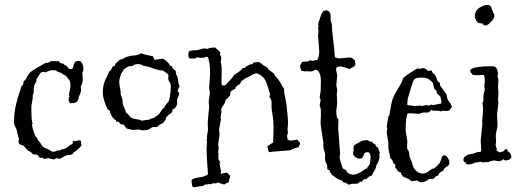

<svg xmlns="http://www.w3.org/2000/svg" viewBox="-20 -743 2149 792"><path d="M197.3 -491.2 216.8 -490.2Q216.8 -491.2 219.7 -491.2Q222.7 -491.2 224.6 -487.8Q226.6 -484.4 230 -482.9Q233.4 -481.4 236.8 -481.4Q240.2 -481.4 244.1 -478.5L246.1 -474.6Q250 -472.7 251.5 -473.1Q252.9 -473.6 258.8 -465.8Q264.6 -458 270 -458Q275.4 -458 279.3 -460Q282.2 -466.8 283.7 -474.1Q285.2 -481.4 290 -488.3Q295.9 -492.2 304.7 -492.2Q313.5 -492.2 318.8 -481.4Q324.2 -470.7 324.2 -460Q324.2 -449.2 319.3 -442.4Q321.3 -431.6 321.3 -416Q321.3 -400.4 312.5 -384.8Q314.5 -377 314.5 -370.6Q314.5 -364.3 310.5 -356.4Q306.6 -348.6 305.2 -343.8Q303.7 -338.9 303.7 -335.9Q303.7 -333 298.8 -325.2Q293.9 -317.4 273.4 -317.4H268.6Q262.7 -326.2 262.7 -332Q262.7 -337.9 266.6 -345.7L264.6 -351.6Q264.6 -357.4 267.6 -368.2Q270.5 -378.9 270.5 -390.6Q270.5 -408.2 264.2 -415Q257.8 -421.9 256.3 -424.8Q254.9 -427.7 252 -430.2Q249 -432.6 245.1 -433.6Q241.2 -434.6 235.4 -440.4Q230.5 -443.4 225.1 -444.8Q219.7 -446.3 215.8 -448.2Q211.9 -450.2 212.4 -451.7Q212.9 -453.1 196.3 -453.1Q179.7 -453.1 170.9 -444.3Q165 -446.3 156.7 -446.3Q148.4 -446.3 142.6 -435.5Q136.7 -424.8 129.9 -417Q130.9 -416 130.9 -411.6Q130.9 -407.2 127.4 -402.8Q124 -398.4 121.1 -389.6Q118.2 -380.9 119.1 -369.6Q120.1 -358.4 114.3 -347.7Q115.2 -345.7 115.2 -339.8L109.4 -304.7V-294.9Q109.4 -243.2 114.3 -233.4Q114.3 -231.4 113.3 -231.4Q112.3 -231.4 112.3 -228.5Q112.3 -218.8 119.1 -199.2Q126 -179.7 128.4 -178.2Q130.9 -176.8 132.3 -174.8Q133.8 -172.9 133.8 -170.4Q133.8 -168 140.6 -160.6Q147.5 -153.3 149.4 -147.9Q151.4 -142.6 156.7 -138.2Q162.1 -133.8 168.9 -131.3Q175.8 -128.9 181.2 -126Q186.5 -123 189.9 -120.1Q193.4 -117.2 200.2 -117.2Q207 -117.2 213.4 -120.6Q219.7 -124 227.5 -122.1Q231.4 -127 236.3 -127Q241.2 -127 248 -129.9Q254.9 -132.8 260.3 -137.7Q265.6 -142.6 272.9 -146.5Q280.3 -150.4 280.3 -152.3V-158.2Q280.3 -161.1 281.2 -162.1Q285.2 -160.2 287.1 -160.2L306.6 -164.1H310.5Q314.5 -161.1 314.5 -158.2V-150.4L316.4 -146.5Q316.4 -140.6 303.2 -128.9Q290 -117.2 286.6 -115.7Q283.2 -114.3 282.2 -111.3Q281.2 -108.4 276.4 -106Q271.5 -103.5 265.1 -103.5Q258.8 -103.5 252.4 -101.6Q246.1 -99.6 237.8 -93.8Q229.5 -87.9 224.6 -87.9L214.8 -90.8L202.1 -85Q198.2 -86.9 196.3 -86.9H191.4Q187.5 -86.9 181.6 -90.8L165 -87.9Q160.2 -87.9 158.2 -88.9L156.2 -92.8L149.4 -91.8Q142.6 -91.8 139.2 -98.6Q135.7 -105.5 126 -105.5Q116.2 -105.5 110.8 -111.8Q105.5 -118.2 97.7 -120.1L76.2 -142.6Q74.2 -144.5 70.8 -144.5Q67.4 -144.5 62 -147.9Q56.6 -151.4 56.6 -158.7Q56.6 -166 58.6 -169.9Q53.7 -180.7 51.8 -193.4Q48.8 -211.9 42 -221.7Q38.1 -230.5 38.1 -234.4V-242.2Q38.1 -281.2 47.4 -316.9Q56.6 -352.5 58.6 -357.4Q60.5 -362.3 62.5 -367.2Q64.5 -372.1 65.9 -378.9Q67.4 -385.7 70.3 -389.6L74.2 -391.6Q76.2 -397.5 76.7 -401.9Q77.1 -406.2 79.1 -410.2L84 -412.1Q87.9 -418 91.3 -425.3Q94.7 -432.6 100.6 -439.9Q106.4 -447.3 117.2 -454.1Q127.9 -460.9 138.2 -466.8Q148.4 -472.7 156.7 -477.1Q165 -481.4 167.5 -482.9Q169.9 -484.4 173.3 -483.9Q176.8 -483.4 181.6 -485.4Q186.5 -487.3 187.5 -489.3Q188.5 -491.2 197.3 -491.2Z M683.6 -471.7Q690.4 -471.7 690.4 -465.8Q690.4 -463.9 694.8 -459Q699.2 -454.1 702.6 -452.6Q706.1 -451.2 706.1 -438.5V-435.5L710 -431.6Q713.9 -420.9 714.8 -409.7Q715.8 -398.4 720.7 -386.7Q718.8 -384.8 715.8 -377.4Q712.9 -370.1 712.9 -367.2Q712.9 -364.3 715.8 -363.3Q718.8 -362.3 718.8 -356Q718.8 -349.6 714.4 -342.3Q710 -335 710 -327.1L710.9 -318.4Q710.9 -310.5 705.6 -302.2Q700.2 -293.9 692.4 -292Q690.4 -290 690.9 -288.6Q691.4 -287.1 691.4 -284.2Q691.4 -281.2 688.5 -280.3V-279.3Q688.5 -277.3 683.1 -274.4Q677.7 -271.5 673.3 -266.6Q668.9 -261.7 664.1 -257.8V-253.9Q664.1 -248 660.6 -245.6Q657.2 -243.2 656.2 -238.3Q636.7 -228.5 627 -218.8H611.3Q607.4 -218.8 602.5 -214.8Q597.7 -210.9 593.3 -209Q588.9 -207 582.5 -206.5Q576.2 -206.1 571.3 -205.1L569.3 -207Q569.3 -205.1 566.4 -205.1L552.7 -209L527.3 -207L502 -212.9Q500 -216.8 497.1 -219.7Q494.1 -222.7 492.2 -227.5L475.6 -232.4Q473.6 -234.4 472.2 -237.8Q470.7 -241.2 467.3 -241.2Q463.9 -241.2 460.9 -240.2Q458 -243.2 459 -246.1Q460 -249 455.1 -249Q450.2 -249 450.2 -252.9Q450.2 -256.8 445.3 -255.9Q444.3 -259.8 442.4 -262.7Q433.6 -275.4 433.6 -284.2Q431.6 -288.1 428.7 -289.1Q425.8 -290 423.8 -292Q404.3 -335 404.3 -357.4Q404.3 -379.9 406.7 -390.1Q409.2 -400.4 412.6 -409.2Q416 -418 420.9 -426.8Q425.8 -435.5 429.7 -448.2Q437.5 -451.2 439.9 -459Q442.4 -466.8 445.8 -468.8Q449.2 -470.7 450.7 -470.7Q452.1 -470.7 453.6 -472.2Q455.1 -473.6 454.6 -475.1Q454.1 -476.6 455.6 -479Q457 -481.4 464.4 -487.8Q471.7 -494.1 474.1 -496.1Q476.6 -498 480 -498.5Q483.4 -499 487.3 -501Q491.2 -502.9 496.6 -505.9Q502 -508.8 512.2 -511.2Q522.5 -513.7 536.1 -514.6Q549.8 -515.6 562.5 -523.4Q574.2 -518.6 586.9 -516.1Q599.6 -513.7 611.3 -510.7Q612.3 -505.9 614.3 -503.4Q616.2 -501 617.2 -496.1L650.4 -501Q655.3 -501 668 -489.7Q680.7 -478.5 678.7 -473.6Q680.7 -471.7 683.6 -471.7ZM594.7 -249Q605.5 -256.8 615.2 -255.9Q617.2 -260.7 621.6 -262.2Q626 -263.7 632.3 -269Q638.7 -274.4 643.6 -283.7Q648.4 -293 657.2 -297.9Q659.2 -305.7 664.1 -311Q668.9 -316.4 673.3 -321.8Q677.7 -327.1 679.2 -335.4Q680.7 -343.8 682.6 -357.4Q684.6 -371.1 684.6 -384.8Q684.6 -398.4 680.2 -403.3Q675.8 -408.2 674.8 -414.1Q673.8 -419.9 674.3 -423.3Q674.8 -426.8 674.8 -431.6V-434.6Q668.9 -440.4 663.6 -443.8Q658.2 -447.3 653.3 -452.1Q630.9 -453.1 611.8 -460.9Q592.8 -468.8 571.3 -471.7Q560.5 -478.5 551.8 -478.5Q543 -478.5 540 -478Q537.1 -477.5 535.2 -476.6Q533.2 -475.6 531.2 -474.1Q529.3 -472.7 525.9 -471.2Q522.5 -469.7 519 -470.2Q515.6 -470.7 511.2 -469.2Q506.8 -467.8 501.5 -463.9Q496.1 -460 491.2 -458Q489.3 -451.2 484.9 -446.8Q480.5 -442.4 476.1 -428.2Q471.7 -414.1 471.7 -404.8Q471.7 -395.5 478.5 -361.3L476.6 -359.4Q478.5 -350.6 481 -344.2Q483.4 -337.9 484.9 -333Q486.3 -328.1 485.8 -325.7Q485.4 -323.2 485.4 -320.3L489.3 -304.7V-303.7L493.2 -299.8V-295.9Q493.2 -293.9 496.1 -290.5Q499 -287.1 499 -279.3Q504.9 -275.4 510.7 -268.1Q516.6 -260.7 522.9 -256.8Q529.3 -252.9 542 -251.5Q554.7 -250 565.4 -245.1Q581.1 -249 594.7 -249Z M1217.8 -150.4 1211.9 -135.7Q1200.2 -134.8 1176.8 -123Q1155.3 -121.1 1133.3 -119.6Q1111.3 -118.2 1088.9 -115.2L1083 -137.7Q1084 -141.6 1094.2 -147.5Q1104.5 -153.3 1106.4 -155.3Q1108.4 -186.5 1108.4 -214.4Q1108.4 -242.2 1105.5 -260.7Q1102.5 -279.3 1101.1 -289.6Q1099.6 -299.8 1100.1 -317.4Q1100.6 -335 1090.8 -342.8L1093.8 -353.5Q1093.8 -356.4 1091.3 -363.8Q1088.9 -371.1 1084 -387.7Q1079.1 -404.3 1073.2 -414.1Q1067.4 -423.8 1056.2 -432.1Q1044.9 -440.4 1037.6 -440.4Q1030.3 -440.4 1016.1 -432.1Q1002 -423.8 993.7 -420.4Q985.4 -417 985.4 -415.5Q985.4 -414.1 983.9 -412.6Q982.4 -411.1 981 -411.6Q979.5 -412.1 977.1 -409.7Q974.6 -407.2 972.7 -402.3Q970.7 -397.5 968.8 -395.5Q966.8 -393.6 965.3 -394Q963.9 -394.5 961.9 -392.6Q960 -390.6 956.5 -387.7Q953.1 -384.8 951.2 -381.8Q951.2 -375 948.2 -375Q945.3 -375 942.4 -373.5Q939.5 -372.1 937 -369.6Q934.6 -367.2 930.7 -365.2V-361.3Q930.7 -357.4 928.7 -348.6Q922.9 -344.7 919.9 -339.4Q917 -334 911.1 -332Q909.2 -319.3 902.8 -311Q896.5 -302.7 891.6 -292Q893.6 -289.1 893.6 -282.2L889.6 -256.8L891.6 -251L883.8 -210L885.7 -188.5L879.9 -148.4L881.8 -131.8L879.9 -113.3L881.8 -107.4L879.9 -99.6V-97.7Q882.8 -96.7 881.8 -96.2Q880.9 -95.7 880.9 -89.4Q880.9 -83 888.7 -75.2Q885.7 -69.3 885.7 -67.4L891.6 -37.1Q891.6 -30.3 889.6 -27.3Q891.6 -26.4 893.6 -26.4L913.1 -31.2Q920.9 -28.3 928.7 -18.6V-13.7Q928.7 -4.9 923.8 -2Q925.8 0 925.8 2Q925.8 3.9 923.8 5.9Q921.9 7.8 921.9 11.7L919.9 10.7Q915 10.7 911.6 14.2Q908.2 17.6 904.8 17.6Q901.4 17.6 891.1 14.2Q880.9 10.7 879.9 9.8Q872.1 13.7 865.7 13.7Q859.4 13.7 859.4 12.2Q859.4 10.7 857.4 11.7L855.5 15.6Q850.6 17.6 845.7 16.6Q840.8 15.6 837.4 16.6Q834 17.6 834 18.6Q834 19.5 833 18.6Q832 17.6 828.6 17.6Q825.2 17.6 821.3 21.5Q817.4 25.4 804.7 25.4L784.2 29.3Q777.3 29.3 774.4 27.3Q770.5 18.6 770.5 5.9V-2Q786.1 -9.8 804.2 -11.7Q822.3 -13.7 837.9 -23.4Q832 -102.5 832 -129.9L834 -159.2Q834 -161.1 833 -161.1Q832 -161.1 832 -163.1L834 -172.9V-182.6Q834 -183.6 837.9 -207L836.9 -238.3L842.8 -304.7L840.8 -322.3L845.7 -359.4L842.8 -381.8L846.7 -438.5Q846.7 -491.2 835.9 -508.8H833L820.3 -504.9H803.7L793 -506.8Q791 -506.8 790.5 -505.4Q790 -503.9 787.6 -502.4Q785.2 -501 780.3 -501.5Q775.4 -502 771 -502Q766.6 -502 763.7 -501Q756.8 -506.8 756.8 -514.6Q756.8 -522.5 758.8 -530.3Q767.6 -535.2 778.8 -535.2Q790 -535.2 798.3 -537.1Q806.6 -539.1 812 -541Q817.4 -543 824.7 -543Q832 -543 835.9 -541Q843.8 -546.9 868.2 -546.9Q872.1 -542 880.4 -535.6Q888.7 -529.3 888.7 -524.4L887.7 -516.6Q892.6 -510.7 892.6 -506.8V-501Q892.6 -490.2 889.6 -487.3Q894.5 -480.5 894.5 -447.3L893.6 -403.3Q893.6 -393.6 897.5 -389.6Q900.4 -391.6 904.3 -391.1Q908.2 -390.6 911.1 -392.6Q917 -400.4 929.7 -413.1Q942.4 -425.8 945.3 -433.6Q971.7 -450.2 976.1 -456.1Q980.5 -461.9 982.4 -462.9L986.3 -461.9Q988.3 -461.9 991.7 -465.3Q995.1 -468.8 998 -470.2Q1001 -471.7 1004.4 -473.6Q1007.8 -475.6 1011.2 -477.1Q1014.6 -478.5 1017.6 -478Q1020.5 -477.5 1022.5 -479.5Q1024.4 -481.4 1025.4 -483.4Q1026.4 -485.4 1028.3 -486.3L1032.2 -485.4L1043 -487.3Q1051.8 -487.3 1061.5 -478Q1071.3 -468.8 1081.1 -465.8Q1085.9 -457 1094.2 -451.2Q1102.5 -445.3 1110.4 -439.5Q1112.3 -431.6 1117.7 -426.8Q1123 -421.9 1128.4 -414.6Q1133.8 -407.2 1139.2 -397Q1144.5 -386.7 1151.4 -377.9Q1151.4 -360.4 1155.8 -342.8Q1160.2 -325.2 1162.1 -306.6Q1164.1 -288.1 1166 -269.5Q1168 -251 1168 -232.4L1166 -207L1168 -197.3L1164.1 -181.6L1166 -168.9Q1171.9 -163.1 1180.7 -163.1L1208 -167Q1210 -161.1 1213.9 -158.2Q1217.8 -155.3 1217.8 -150.4Z M1476.6 -163.1 1493.2 -165Q1498 -165 1502.4 -161.1Q1506.8 -157.2 1513.7 -159.2Q1516.6 -152.3 1528.3 -147.5Q1529.3 -138.7 1540 -133.8Q1541 -126 1543.9 -120.6Q1546.9 -115.2 1545.9 -107.4V-105.5L1543 -103.5Q1543 -101.6 1544.4 -101.6Q1545.9 -101.6 1545.9 -96.2Q1545.9 -90.8 1541.5 -79.1Q1537.1 -67.4 1532.2 -60.5Q1530.3 -46.9 1524.4 -38.6Q1518.6 -30.3 1513.7 -18.6Q1504.9 -17.6 1498 -10.7Q1491.2 -3.9 1488.3 -4.4Q1485.4 -4.9 1480 -2Q1474.6 1 1471.7 7.8L1466.8 5.9Q1463.9 5.9 1461.9 9.3Q1460 12.7 1454.1 14.2Q1448.2 15.6 1438.5 15.1Q1428.7 14.6 1418.9 19.5Q1406.2 8.8 1396.5 9.8Q1394.5 2.9 1386.7 0.5Q1378.9 -2 1372.6 -5.4Q1366.2 -8.8 1360.8 -13.7Q1355.5 -18.6 1348.6 -21.5Q1347.7 -27.3 1343.8 -29.8Q1339.8 -32.2 1340.8 -40L1330.1 -44.9V-48.8Q1330.1 -63.5 1326.7 -68.4Q1323.2 -73.2 1321.8 -80.1Q1320.3 -86.9 1320.8 -92.3Q1321.3 -97.7 1321.3 -104Q1321.3 -110.4 1317.4 -121.1Q1313.5 -131.8 1314 -140.1Q1314.5 -148.4 1313 -160.2Q1311.5 -171.9 1308.6 -189.5Q1305.7 -207 1303.7 -221.2Q1301.8 -235.4 1302.7 -245.6Q1303.7 -255.9 1303.7 -265.6V-282.2Q1303.7 -294.9 1301.3 -300.8Q1298.8 -306.6 1298.8 -309.6L1302.7 -330.1L1298.8 -340.8L1302.7 -368.2L1303.7 -404.3Q1303.7 -433.6 1296.4 -444.3Q1289.1 -455.1 1283.7 -455.1Q1278.3 -455.1 1272.5 -451.2Q1266.6 -447.3 1258.3 -448.2Q1250 -449.2 1245.1 -449.2L1238.3 -448.2L1223.6 -451.2Q1217.8 -462.9 1217.8 -468.8Q1217.8 -474.6 1220.7 -478.5Q1223.6 -482.4 1225.6 -487.3Q1232.4 -489.3 1243.7 -489.3Q1254.9 -489.3 1259.8 -495.1Q1262.7 -492.2 1267.6 -492.2Q1272.5 -492.2 1277.3 -494.1Q1282.2 -496.1 1288.1 -495.1Q1296.9 -508.8 1296.9 -531.2L1292 -596.7L1293.9 -612.3L1292 -627Q1293.9 -632.8 1293.9 -634.8L1292 -640.6Q1292 -643.6 1296.4 -656.7Q1300.8 -669.9 1302.7 -676.3Q1304.7 -682.6 1306.2 -685.5Q1307.6 -688.5 1310.5 -691.4Q1313.5 -694.3 1313.5 -698.2H1317.4L1323.2 -700.2Q1343.8 -700.2 1343.8 -675.8V-663.1Q1343.8 -654.3 1348.6 -644.5Q1349.6 -610.4 1354.5 -576.7Q1359.4 -543 1361.3 -507.8Q1370.1 -502 1381.8 -502L1418 -505.9Q1432.6 -505.9 1436.5 -500.5Q1440.4 -495.1 1444.3 -495.1L1443.4 -492.2L1446.3 -481.4Q1446.3 -470.7 1437.5 -466.8Q1428.7 -462.9 1421.9 -458Q1394.5 -468.8 1384.8 -468.8Q1375 -468.8 1369.1 -465.8Q1366.2 -460 1366.2 -455.1L1371.1 -432.6L1367.2 -391.6L1371.1 -372.1L1369.1 -352.5L1371.1 -318.4L1367.2 -286.1Q1367.2 -255.9 1375 -252Q1376 -251 1376 -247.1L1375 -213.9L1382.8 -111.3L1380.9 -94.7Q1380.9 -87.9 1384.8 -76.2Q1388.7 -64.5 1390.6 -57.6Q1392.6 -50.8 1394.5 -48.3Q1396.5 -45.9 1400.4 -44.9Q1404.3 -43.9 1406.7 -42Q1409.2 -40 1409.2 -38.1Q1409.2 -36.1 1411.1 -33.2Q1413.1 -30.3 1420.9 -26.4Q1428.7 -22.5 1437 -22.5Q1445.3 -22.5 1454.6 -26.4Q1463.9 -30.3 1470.7 -34.7Q1477.5 -39.1 1483.4 -43.5Q1489.3 -47.9 1496.1 -48.8L1495.1 -50.8Q1495.1 -54.7 1499.5 -58.1Q1503.9 -61.5 1505.9 -67.4L1508.8 -92.8Q1508.8 -115.2 1496.6 -115.2Q1484.4 -115.2 1481.9 -107.4Q1479.5 -99.6 1474.6 -91.8Q1469.7 -88.9 1463.9 -88.9Q1447.3 -88.9 1436.5 -105.5V-114.3Q1436.5 -120.1 1440.4 -120.1Q1438.5 -122.1 1438.5 -125V-137.7Q1440.4 -144.5 1451.7 -150.4Q1462.9 -156.2 1468.3 -159.2Q1473.6 -162.1 1476.6 -163.1Z M1794.9 -391.6 1823.2 -351.6V-349.6Q1823.2 -335 1831.5 -325.2Q1839.8 -315.4 1844.7 -301.8Q1841.8 -297.9 1838.9 -294.9Q1835.9 -292 1834 -287.1Q1827.1 -285.2 1824.2 -285.2L1808.6 -286.1Q1802.7 -286.1 1798.8 -283.2Q1793.9 -286.1 1787.1 -286.1H1775.4Q1765.6 -286.1 1758.8 -289.1Q1754.9 -288.1 1752.9 -283.2Q1751 -278.3 1739.3 -278.8Q1727.5 -279.3 1722.2 -277.8Q1716.8 -276.4 1713.9 -274.9Q1710.9 -273.4 1705.1 -273.4L1685.5 -275.4H1662.1Q1653.3 -261.7 1653.3 -203.1L1660.2 -160.2L1659.2 -139.6Q1659.2 -128.9 1661.1 -127Q1668 -118.2 1668 -107.9Q1668 -97.7 1673.3 -86.9Q1678.7 -76.2 1680.2 -69.8Q1681.6 -63.5 1685.5 -53.7Q1689.5 -43.9 1699.7 -35.6Q1710 -27.3 1723.1 -27.3Q1736.3 -27.3 1745.6 -34.7Q1754.9 -42 1760.3 -44.9Q1765.6 -47.9 1766.6 -47.4Q1767.6 -46.9 1771 -48.8Q1774.4 -50.8 1782.7 -58.6Q1791 -66.4 1793 -69.3Q1794.9 -72.3 1796.9 -77.6Q1798.8 -83 1802.2 -92.8Q1805.7 -102.5 1812.5 -102.5Q1819.3 -102.5 1826.7 -92.3Q1834 -82 1834 -71.8Q1834 -61.5 1822.8 -55.7Q1811.5 -49.8 1808.6 -39.1Q1793 -32.2 1790.5 -25.9Q1788.1 -19.5 1785.6 -18.1Q1783.2 -16.6 1782.2 -17.1Q1781.2 -17.6 1779.3 -17.6Q1777.3 -17.6 1777.3 -13.7Q1771.5 -9.8 1765.6 -3.9Q1753.9 -7.8 1742.2 0.5Q1730.5 8.8 1719.7 8.8Q1709 8.8 1700.2 1Q1695.3 2.9 1689.5 2.9Q1683.6 2.9 1677.7 4.9Q1669.9 -2.9 1660.2 -6.8Q1650.4 -10.7 1640.6 -15.6Q1638.7 -21.5 1636.2 -22Q1633.8 -22.5 1635.7 -29.3Q1631.8 -31.2 1628.4 -33.2Q1625 -35.2 1621.1 -37.1Q1618.2 -43.9 1610.4 -51.8V-64.5Q1602.5 -67.4 1600.1 -76.7Q1597.7 -85.9 1589.8 -90.8Q1588.9 -102.5 1585.4 -113.8Q1582 -125 1582 -136.7V-154.3L1575.2 -195.3V-203.1L1578.1 -211.9L1575.2 -220.7L1582 -261.7L1585.9 -267.6Q1590.8 -293 1594.2 -313.5Q1597.7 -334 1607.9 -353Q1618.2 -372.1 1628.9 -389.2Q1639.6 -406.2 1642.6 -420.9Q1671.9 -444.3 1702.1 -460.9Q1707 -459 1710 -459L1725.6 -461.9Q1734.4 -461.9 1746.1 -450.2L1756.8 -452.1H1760.7Q1762.7 -449.2 1763.2 -445.3Q1763.7 -441.4 1767.6 -440.4Q1778.3 -431.6 1780.8 -419.4Q1783.2 -407.2 1794.9 -400.4ZM1767.6 -309.6 1800.8 -316.4V-320.3Q1800.8 -326.2 1799.3 -332Q1797.9 -337.9 1796.9 -343.8Q1791 -350.6 1785.6 -354.5Q1780.3 -358.4 1781.2 -369.1Q1772.5 -372.1 1770 -381.8Q1767.6 -391.6 1765.6 -400.4Q1763.7 -400.4 1763.7 -404.3Q1756.8 -409.2 1753.9 -412.1Q1743.2 -422.9 1720.2 -422.9Q1697.3 -422.9 1690.9 -417.5Q1684.6 -412.1 1677.7 -388.2Q1670.9 -364.3 1665.5 -348.1Q1660.2 -332 1660.2 -315.4V-309.6L1691.4 -305.7L1713.9 -307.6L1721.7 -305.7L1737.3 -309.6L1751 -307.6L1758.8 -311.5Z M1968.8 -243.2Q1972.7 -278.3 1972.7 -292.5Q1972.7 -306.6 1969.7 -316.4Q1974.6 -326.2 1974.1 -336.4Q1973.6 -346.7 1975.1 -354.5Q1976.6 -362.3 1978 -365.7Q1979.5 -369.1 1979.5 -373L1977.5 -393.6Q1979.5 -396.5 1979.5 -402.3V-417Q1979.5 -426.8 1975.6 -433.6H1969.7L1944.3 -432.6Q1936.5 -432.6 1927.7 -435.5Q1925.8 -441.4 1922.9 -442.9Q1919.9 -444.3 1919.9 -449.2Q1919.9 -454.1 1920.9 -456.1Q1937.5 -469.7 2004.9 -469.7Q2017.6 -469.7 2022.5 -467.3Q2027.3 -464.8 2030.8 -454.6Q2034.2 -444.3 2034.2 -439.5L2032.2 -427.7L2036.1 -415L2034.2 -386.7L2036.1 -358.4L2034.2 -332L2036.1 -318.4L2030.3 -272.5L2032.2 -228.5Q2032.2 -219.7 2030.3 -212.4Q2028.3 -205.1 2026.4 -195.3Q2024.4 -185.5 2025.4 -174.8Q2026.4 -164.1 2026.4 -157.7Q2026.4 -151.4 2025.4 -151.4Q2024.4 -151.4 2024.4 -146.5Q2024.4 -141.6 2027.3 -135.3Q2030.3 -128.9 2028.3 -122.1Q2040 -114.3 2041 -114.3L2059.6 -120.1Q2059.6 -127.9 2070.3 -127.9Q2073.2 -127.9 2072.8 -124Q2072.3 -120.1 2076.2 -118.2Q2080.1 -116.2 2082.5 -113.8Q2085 -111.3 2086.4 -106Q2087.9 -100.6 2089.8 -96.7Q2088.9 -89.8 2081.5 -85.4Q2074.2 -81.1 2066.9 -81.1Q2059.6 -81.1 2055.7 -86.9Q2047.9 -78.1 2037.6 -78.1Q2027.3 -78.1 2020.5 -81.1Q2011.7 -81.1 1991.2 -74.2H1985.4L1972.7 -73.2Q1966.8 -73.2 1962.9 -76.2Q1949.2 -72.3 1939.5 -72.3Q1923.8 -64.5 1912.1 -64.5Q1900.4 -64.5 1900.4 -74.2Q1891.6 -74.2 1891.6 -83Q1891.6 -91.8 1896.5 -95.7Q1907.2 -105.5 1919.4 -106.9Q1931.6 -108.4 1940.4 -112.3Q1949.2 -116.2 1955.1 -116.2Q1960.9 -116.2 1964.8 -118.2V-127.9L1962.9 -164.1L1969.7 -231.4ZM1965.8 -646.5 1952.1 -648.4Q1950.2 -651.4 1947.3 -654.3Q1944.3 -657.2 1942.9 -662.1Q1941.4 -667 1939.9 -667Q1938.5 -667 1938.5 -676.8Q1938.5 -686.5 1943.4 -696.3Q1948.2 -706.1 1963.4 -714.4Q1978.5 -722.7 1990.2 -722.7Q2002 -722.7 2005.4 -714.8Q2008.8 -707 2011.2 -699.2Q2013.7 -691.4 2016.6 -687Q2019.5 -682.6 2019.5 -677.7Q2019.5 -668 2005.4 -652.8Q1991.2 -637.7 1982.9 -637.7Q1974.6 -637.7 1969.7 -646.5Z"/></svg>

Font: Mountains of Christmas
Style: Regular
Weight: 400
Designer: Crystal Kluge
Foundry: Font Diner, Inc DBA Tart Workshop
Version: Version 1.003